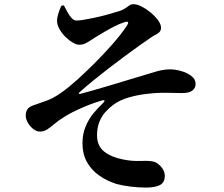

<svg xmlns="http://www.w3.org/2000/svg" viewBox="-20 -810 1040 893"><path d="M658.5 62.4Q621.5 62.4 583.4 57.4Q545.3 52.3 520.9 45.3Q475.6 30.9 439.8 5.3Q404.1 -20.4 383.8 -57.4Q363.6 -94.4 363.6 -142.8Q363.6 -187.4 378.4 -222.3Q393.2 -257.3 415.4 -283.8Q437.6 -310.4 459 -330.4Q467.4 -338.6 465.9 -342.2Q464.4 -345.8 453.2 -342.3Q410.3 -330.1 362.1 -309.1Q313.8 -288.1 282.6 -268.6Q251.6 -249.7 232.6 -233.3Q213.5 -216.9 198.8 -207.5Q184.1 -198.1 165.2 -198.1Q150.2 -198.1 134.9 -210Q119.6 -221.9 109.7 -238.9Q99.8 -256 99.8 -271.6Q99.8 -289.6 107.2 -301Q114.5 -312.4 132.8 -319.3Q150.3 -326 177.3 -334.9Q204.3 -343.7 224.1 -353.7Q258.5 -371.8 300.1 -405.6Q341.8 -439.5 383.9 -480.9Q398.1 -494.1 417.1 -513.1Q436.2 -532.2 457.2 -554.3Q478.2 -576.4 499 -599.9Q519.8 -623.4 538 -646.3Q556.2 -669.2 569 -689Q579.1 -703.5 575.1 -707.6Q571.2 -711.6 554.9 -705.3Q537.4 -700 513.3 -687.9Q489.2 -675.7 466.2 -662.1Q443.3 -648.5 426.3 -638.3Q411.8 -629.3 399.8 -621.2Q387.8 -613.1 375.7 -607.5Q363.6 -601.9 348.2 -601.9Q336.5 -601.9 319.1 -611.7Q301.6 -621.5 284.5 -638.3Q267.4 -655.2 256.2 -675.2Q245 -695.3 245.2 -715.6Q245.6 -729.4 252.2 -749.7Q258.8 -770 265.6 -783.6L277 -785Q284.8 -770.4 293.6 -754.1Q302.5 -737.8 312.6 -726.6Q322.7 -715.4 333.2 -714.7Q345 -713.9 366.9 -717.5Q388.8 -721.1 417.3 -727Q445.8 -733 476.4 -741.3Q506.9 -749.7 535 -758.5Q553.9 -765 563.9 -772.2Q574 -779.4 581.8 -784.9Q589.6 -790.5 601.7 -790.5Q617.4 -790.5 638.9 -779.5Q660.4 -768.5 681.2 -751.3Q701.9 -734 715.4 -715.4Q728.9 -696.8 728.9 -681.2Q728.9 -668.6 721.9 -661.3Q714.9 -654 704.3 -648.7Q693.8 -643.5 684.2 -636.9Q660.6 -621.3 628.9 -598.6Q597.3 -575.9 560.6 -548.9Q523.9 -522 486.2 -492.8Q448.6 -463.7 413.3 -435Q378.1 -406.4 349.3 -380.1Q345.6 -376.4 346.9 -374.2Q348.3 -372.1 352.3 -373.1Q376.8 -379.2 410 -388.9Q443.1 -398.5 479.2 -409.1Q515.2 -419.6 549 -430.1Q582.8 -440.6 607.8 -447.8Q661.8 -463.5 699.7 -475.4Q737.6 -487.4 771.1 -487.4Q794.7 -487.4 822.2 -479.7Q849.7 -472 869.7 -457Q889.8 -442.1 889.8 -419.2Q889.8 -400.5 874.7 -388.8Q859.6 -377.1 826.3 -377.1Q807.6 -377.1 781.5 -377.9Q755.4 -378.8 726 -378.3Q697.3 -377.7 656.7 -372.7Q616.1 -367.7 576 -355.9Q536 -344.1 506.8 -322.5Q486.9 -307.9 469.6 -288.3Q452.3 -268.8 441.8 -242.2Q431.3 -215.7 431.3 -179.4Q431.6 -130.8 465.3 -104.5Q498.9 -78.3 554.9 -67.8Q595.6 -59.9 631.1 -61.5Q666.6 -63.2 689.2 -59.4Q709.6 -56 728.1 -35.8Q746.5 -15.5 746.5 7.1Q746.5 38.8 723.9 50.6Q701.4 62.4 658.5 62.4Z"/></svg>

Font: Noto Serif HK ExtraLight
Style: Regular
Weight: 200
Designer: Ryoko NISHIZUKA 西塚涼子 (kana & ideographs); Frank Grießhammer (Latin, Greek & Cyrillic); Wenlong ZHANG 张文龙 (bopomofo); San
Foundry: Adobe
Version: Version 2.002-H1;hotconv 1.1.0;makeotfexe 2.6.0